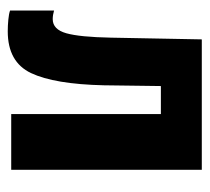

<svg xmlns="http://www.w3.org/2000/svg" viewBox="-42 -482 533 488"><g transform="rotate(90 224.0 -237.5)"><path d="M198.2 -380.4H269.5V0H411.1V-484.4H79.6L75.2 -253.4Q73.7 -174.3 64 -139.9Q54.2 -105.5 28.3 -105.5Q22.5 -105.5 17.1 -106.4Q11.7 -107.4 6.3 -108.9V2.9Q14.2 5.9 29.3 7.3Q44.4 8.8 59.1 8.8Q137.2 8.8 165.3 -50.5Q193.4 -109.9 196.3 -235.4Z"/></g></svg>

Font: Roboto Flex
Style: wght 700 wdth 25 opsz 34 GRAD 0.00 slnt 0.00 XTRA 468 XOPQ 96 YOPQ 79 YTLC 514 YTUC 712 YTAS 750 YTDE -203.00 YTFI 738
Weight: 700
Width: 1
Designer: Berlow after Robertson
Foundry: Google
Version: Version 3.100